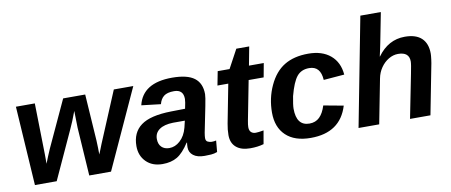

<svg xmlns="http://www.w3.org/2000/svg" viewBox="-65 -989 2965 1261"><g transform="rotate(-10 1417.0 -358.0)"><path d="M374.5 -321.3 227.1 0H82L48.3 -528.3H174.3L181.2 -188.5Q181.6 -172.4 181.4 -156.5Q181.2 -140.6 181.2 -124.5Q190.9 -147.9 200 -171.4Q209 -194.8 219.7 -217.8L363.3 -528.3H510.3L530.8 -217.8Q532.2 -194.3 532.5 -171.1Q532.7 -147.9 533.2 -124.5Q540 -140.6 546.4 -156.7Q552.7 -172.9 559.1 -189L701.2 -528.3H831.1L589.4 0H444.3L423.3 -322.3L420.9 -434.6Q408.2 -399.9 396.5 -371.6Q384.8 -343.3 374.5 -321.3Z M1213.4 4.9Q1164.6 4.9 1138.2 -15.6Q1111.8 -36.1 1111.8 -69.8Q1111.8 -86.4 1114.3 -101.1H1111.3Q1070.3 -37.6 1030.3 -13.9Q990.2 9.8 932.6 9.8Q864.3 9.8 823.5 -31Q782.7 -71.8 782.7 -135.7Q782.7 -226.1 845 -272.2Q907.2 -318.4 1046.9 -320.8L1140.1 -322.3Q1150.4 -368.7 1150.4 -386.2Q1150.4 -448.7 1088.4 -448.7Q1042.5 -448.7 1020 -430.9Q997.6 -413.1 989.3 -379.4L860.8 -394.5Q894.5 -538.1 1090.8 -538.1Q1191.9 -538.1 1239 -502.4Q1286.1 -466.8 1286.1 -394Q1286.1 -376 1274.4 -317.4L1239.7 -145Q1235.8 -121.6 1235.8 -109.9Q1235.8 -89.8 1249.5 -84Q1263.2 -78.1 1274.4 -78.1Q1290.5 -78.1 1304.7 -81.5L1297.9 -5.9Q1277.3 2 1256.3 3.4Q1235.4 4.9 1213.4 4.9ZM922.9 -158.7Q922.9 -124.5 942.1 -105.2Q961.4 -85.9 994.1 -85.9Q1033.2 -85.9 1065.4 -115.2Q1100.1 -146 1114.3 -200.7L1125 -245.6H1045.9Q986.8 -244.1 955.1 -221.7Q922.9 -199.2 922.9 -158.7Z M1517.6 7.8Q1457 7.8 1423.8 -20.8Q1390.6 -49.3 1390.6 -102.1Q1390.6 -138.2 1398.4 -178.7L1448.2 -435.5H1376L1394 -528.3H1473.1L1540 -652.3H1626L1602.5 -528.3H1701.2L1684.1 -435.5H1584L1533.2 -174.3Q1527.8 -146 1527.8 -130.9Q1527.8 -108.4 1539.3 -97.4Q1550.8 -86.4 1570.3 -86.4Q1586.9 -86.4 1623 -92.8L1607.4 -3.9Q1567.9 7.8 1517.6 7.8Z M1928.7 -84.5Q1969.2 -84.5 1995.6 -110.1Q2022 -135.7 2037.6 -186L2169.9 -161.6Q2118.2 9.8 1920.9 9.8Q1813.5 9.8 1755.6 -45.2Q1697.8 -100.1 1697.8 -197.8Q1697.8 -293.5 1736.3 -376.5Q1774.9 -460 1839.1 -499Q1903.3 -538.1 1999 -538.1Q2091.3 -538.1 2146.5 -491.5Q2201.7 -444.8 2208.5 -361.8L2069.8 -350.6Q2064.5 -443.8 1988.3 -443.8Q1936 -443.8 1906.5 -408Q1877 -372.1 1853 -280.8Q1841.8 -223.1 1841.8 -198.7Q1841.8 -84.5 1928.7 -84.5Z M2460.4 -438Q2532.2 -537.6 2642.6 -537.6Q2716.8 -537.6 2754.4 -502Q2792 -466.3 2792 -398.9Q2792 -386.7 2788.6 -360.1Q2785.2 -333.5 2781.7 -318.8L2719.7 0H2583.5L2641.1 -290.5Q2653.8 -352.5 2653.8 -371.1Q2653.8 -434.1 2579.6 -434.1Q2546.9 -434.1 2516.4 -415.8Q2485.8 -397.5 2464.4 -366.2Q2442.9 -335 2435.5 -295.9L2377.9 0H2240.2L2379.9 -724.6H2516.6L2478 -526.9Q2473.6 -504.4 2468.8 -482.4Q2463.9 -460.4 2459 -438Z"/></g></svg>

Font: Arimo
Style: Bold Italic
Weight: 700
Italic angle: -12°
Designer: Steve Matteson
Foundry: Monotype Imaging Inc.
Version: Version 1.33